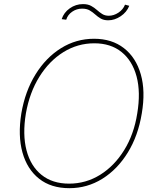

<svg xmlns="http://www.w3.org/2000/svg" viewBox="-20 -931 787 960"><path d="M688.9 -363.6Q670.8 -252.5 619 -168.3Q567.1 -84.2 491.7 -37.1Q416.2 9.9 326.7 9.9Q235.4 9.9 175.6 -37.3Q115.8 -84.5 92.3 -168.7Q68.9 -252.8 86.6 -363.6Q105.5 -474.8 157.5 -558.9Q209.5 -643.1 285.2 -690.2Q360.8 -737.2 450.3 -737.2Q539.4 -737.2 599.6 -690.3Q659.8 -643.5 683.9 -559.5Q708.1 -475.5 688.9 -363.6ZM666.2 -363.6Q683.9 -469.5 663 -548.3Q642 -627.1 587.9 -670.8Q533.7 -714.5 451.7 -714.5Q368.3 -714.5 297.2 -670.5Q226.2 -626.4 177 -547.4Q127.8 -468.4 109.4 -363.6Q92 -258.2 112.6 -179.3Q133.2 -100.5 187.7 -56.6Q242.2 -12.8 325.3 -12.8Q409.8 -12.8 481 -57.2Q552.2 -101.6 601 -180.6Q649.9 -259.6 666.2 -363.6ZM311.1 -832.4 288.4 -835.2Q299 -868.3 328.8 -889.4Q358.7 -910.5 394.9 -910.5Q419.4 -910.5 435.5 -901.6Q451.7 -892.8 464.3 -881.4Q476.9 -870 490.8 -861.2Q504.6 -852.3 524.1 -852.3Q548.7 -852.3 572.1 -867.7Q595.5 -883.2 605.1 -907.7L626.4 -902Q613.6 -870 583.5 -849.8Q553.3 -829.5 521.3 -829.5Q498.6 -829.5 483.5 -838.4Q468.4 -847.3 456 -858.7Q443.5 -870 428.6 -878.9Q413.7 -887.8 390.6 -887.8Q362.9 -887.8 340.7 -872.3Q318.5 -856.9 311.1 -832.4Z"/></svg>

Font: Inter UI Thin
Style: Italic
Weight: 100
Italic angle: -9.39999°
Designer: Rasmus Andersson
Foundry: rsms
Version: 3.2;8d6f07862